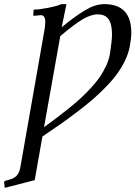

<svg xmlns="http://www.w3.org/2000/svg" viewBox="-41 -678 652 924"><path d="M430.2 -608.9Q397 -608.9 356.4 -585Q315.9 -561 249 -503.9L170.9 -65.9Q207 -92.3 232.7 -111.6Q258.3 -130.9 291.7 -157.7Q325.2 -184.6 348.6 -206.5Q372.1 -228.5 397.7 -256.1Q423.3 -283.7 439.9 -308.3Q456.5 -333 469.7 -361.3Q482.9 -389.6 487.8 -417Q498 -481.9 498 -513.2Q498 -561.5 481.7 -585.2Q465.3 -608.9 430.2 -608.9ZM254.9 -658.2H278.8L255.9 -546.9Q318.8 -599.1 368.4 -628.7Q418 -658.2 460.9 -658.2Q590.8 -658.2 590.8 -521Q590.8 -495.6 584 -457Q578.1 -423.3 562 -389.2Q545.9 -355 523.9 -324.5Q502 -293.9 469.2 -260.3Q436.5 -226.6 404.5 -199Q372.6 -171.4 328.6 -138.2Q284.7 -105 248.5 -79.6Q212.4 -54.2 163.1 -21L126 189L-18.1 226.1L-21 201.2Q-21 192.9 -15.1 191.9L5.9 186Q29.3 179.7 41 165.5Q52.7 151.4 57.1 126L173.8 -538.1Q176.8 -559.6 176.8 -571.8Q176.8 -605 155.8 -605L123 -602.1Q117.7 -602.1 119.1 -606.9L121.1 -631.8Q146.5 -631.8 189.5 -640.1Q232.4 -648.4 254.9 -658.2Z"/></svg>

Font: Common Serif
Style: Bold Italic
Weight: 700
Italic angle: -12°
Designer: Philipp H. Poll, Khaled Hosny
Foundry: Stefan Peev, Context Ltd.
Version: Version 1.026